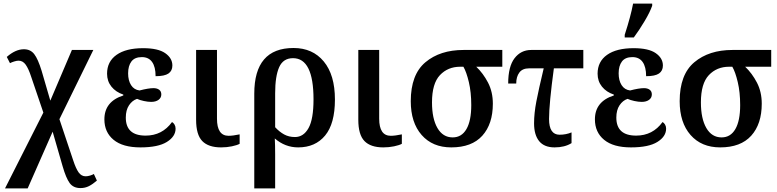

<svg xmlns="http://www.w3.org/2000/svg" viewBox="-20 -816 4354 1076"><path d="M223 -185 155 -385Q140 -431 124 -453.5Q108 -476 84 -476Q74 -476 59.5 -471.5Q45 -467 36 -462L18 -497Q67 -540 114 -540Q151 -540 172 -512.5Q193 -485 213 -420L262 -252L383 -536H503L313 -148L390 82Q405 128 420.5 150Q436 172 460 172Q471 172 484.5 168Q498 164 506 159L523 196Q500 216 478.5 227Q457 238 431 238Q391 238 370.5 210Q350 182 331 116L275 -78L135 240H8Z M565 -147Q565 -247 671 -281V-286Q629 -300 604.5 -330.5Q580 -361 580 -403Q580 -471 633 -508.5Q686 -546 782 -546Q866 -546 906 -518Q946 -490 946 -449Q946 -419 924 -404Q902 -389 852 -389Q852 -441 832.5 -468.5Q813 -496 775 -496Q735 -496 716.5 -471.5Q698 -447 698 -405Q698 -365 714.5 -339Q731 -313 762 -309Q812 -322 840 -322Q860 -322 872 -313Q884 -304 884 -287Q884 -268 868.5 -256.5Q853 -245 827 -245Q809 -245 786 -250Q763 -255 748 -262Q721 -253 703 -226Q685 -199 685 -157Q685 -56 796 -56Q889 -56 944 -132Q952 -128 958 -118Q964 -108 964 -95Q964 -51 915 -20.5Q866 10 767 10Q668 10 616.5 -32.5Q565 -75 565 -147Z M1079 -145V-536H1196V-151Q1196 -55 1261 -55Q1285 -55 1323 -63V-10Q1308 -2 1279.5 4Q1251 10 1219 10Q1148 10 1113.5 -25.5Q1079 -61 1079 -145Z M1405 -291Q1405 -547 1625 -547Q1732 -547 1794.5 -471.5Q1857 -396 1857 -258Q1857 -123 1802 -56.5Q1747 10 1651 10Q1578 10 1520 -40Q1522 -4 1522 49V240H1405ZM1737 -259Q1737 -490 1622 -490Q1567 -490 1544.5 -439.5Q1522 -389 1522 -293V-103Q1546 -77 1572.5 -62.5Q1599 -48 1633 -48Q1681 -48 1709 -98Q1737 -148 1737 -259Z M1988 -145V-536H2105V-151Q2105 -55 2170 -55Q2194 -55 2232 -63V-10Q2217 -2 2188.5 4Q2160 10 2128 10Q2057 10 2022.5 -25.5Q1988 -61 1988 -145Z M2282 -249Q2282 -398 2364 -467Q2446 -536 2578 -536H2795V-442H2649Q2688 -405 2715 -353Q2742 -301 2742 -235Q2742 -121 2683 -55.5Q2624 10 2509 10Q2404 10 2343 -59.5Q2282 -129 2282 -249ZM2621 -227Q2621 -299 2607.5 -356Q2594 -413 2577 -442H2559Q2490 -442 2445.5 -395Q2401 -348 2401 -242Q2401 -151 2431.5 -98.5Q2462 -46 2517 -46Q2567 -46 2594 -92.5Q2621 -139 2621 -227Z M2973 -125Q2973 -181 2986 -248.5Q2999 -316 3027 -433H2945Q2908 -433 2890.5 -409.5Q2873 -386 2873 -348H2828Q2828 -443 2863.5 -489.5Q2899 -536 2957 -536H3249V-433H3084Q3057 -234 3057 -149Q3057 -61 3116 -61Q3152 -61 3183 -74V-14Q3145 10 3088 10Q3030 10 3001.5 -25Q2973 -60 2973 -125Z M3481 -621Q3515 -726 3528 -796H3635V-784Q3623 -749 3593 -698.5Q3563 -648 3532 -606H3481ZM3314 -147Q3314 -247 3420 -281V-286Q3378 -300 3353.5 -330.5Q3329 -361 3329 -403Q3329 -471 3382 -508.5Q3435 -546 3531 -546Q3615 -546 3655 -518Q3695 -490 3695 -449Q3695 -419 3673 -404Q3651 -389 3601 -389Q3601 -441 3581.5 -468.5Q3562 -496 3524 -496Q3484 -496 3465.5 -471.5Q3447 -447 3447 -405Q3447 -365 3463.5 -339Q3480 -313 3511 -309Q3561 -322 3589 -322Q3609 -322 3621 -313Q3633 -304 3633 -287Q3633 -268 3617.5 -256.5Q3602 -245 3576 -245Q3558 -245 3535 -250Q3512 -255 3497 -262Q3470 -253 3452 -226Q3434 -199 3434 -157Q3434 -56 3545 -56Q3638 -56 3693 -132Q3701 -128 3707 -118Q3713 -108 3713 -95Q3713 -51 3664 -20.5Q3615 10 3516 10Q3417 10 3365.5 -32.5Q3314 -75 3314 -147Z M3789 -249Q3789 -398 3871 -467Q3953 -536 4085 -536H4302V-442H4156Q4195 -405 4222 -353Q4249 -301 4249 -235Q4249 -121 4190 -55.5Q4131 10 4016 10Q3911 10 3850 -59.5Q3789 -129 3789 -249ZM4128 -227Q4128 -299 4114.5 -356Q4101 -413 4084 -442H4066Q3997 -442 3952.5 -395Q3908 -348 3908 -242Q3908 -151 3938.5 -98.5Q3969 -46 4024 -46Q4074 -46 4101 -92.5Q4128 -139 4128 -227Z"/></svg>

Font: Noto Serif NarrowSemiBold
Style: Regular
Weight: 600
Width: 4
Designer: Monotype Design Team
Foundry: Monotype Imaging Inc.
Version: Version 1.001